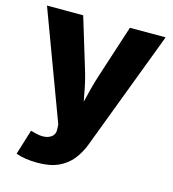

<svg xmlns="http://www.w3.org/2000/svg" viewBox="-112 -638 843 938"><g transform="rotate(15 310.0 -169.0)"><path d="M53.7 191.4 92.8 64.9 114.7 70.8Q161.1 83 189.2 69.1Q217.3 55.2 214.4 22.9L213.4 1L9.8 -545.9H192.9L273.4 -281.2Q283.7 -246.1 291 -210.9Q298.3 -175.8 304.7 -138.7Q313.5 -176.3 322.8 -211.4Q332 -246.6 343.3 -281.2L429.2 -545.9H609.9L381.8 56.6Q365.2 100.6 338.1 134.8Q311 168.9 268.8 188.5Q226.6 208 164.1 208Q97.2 208 53.7 191.4Z"/></g></svg>

Font: Inter Extra Bold
Style: Regular
Weight: 800
Designer: Rasmus Andersson
Foundry: rsms
Version: Version 4.000;git-3c8e0fc